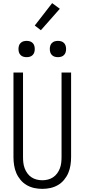

<svg xmlns="http://www.w3.org/2000/svg" viewBox="-20 -1198 540 1226"><path d="M250 8Q224 8 198.5 2.5Q173 -3 150.5 -16Q128 -29 111 -49.5Q94 -70 84 -93.5Q74 -117 70 -143Q66 -169 66 -195V-735H127V-195Q127 -177 129 -159Q131 -141 137.5 -123.5Q144 -106 155 -91Q166 -76 181 -66Q196 -56 214 -51.5Q232 -47 250 -47Q268 -47 286 -51.5Q304 -56 319 -66Q334 -76 345 -91Q356 -106 362.5 -123.5Q369 -141 371 -159Q373 -177 373 -195V-735H434V-195Q434 -169 430 -143Q426 -117 416 -93.5Q406 -70 389 -49.5Q372 -29 349.5 -16Q327 -3 301.5 2.5Q276 8 250 8ZM350 -833Q339 -833 329 -836Q319 -839 311.5 -846.5Q304 -854 301 -864Q298 -874 298 -885Q298 -896 301 -906Q304 -916 311.5 -923.5Q319 -931 329 -934Q339 -937 350 -937Q361 -937 371 -934Q381 -931 388.5 -923.5Q396 -916 399 -906Q402 -896 402 -885Q402 -874 399 -864Q396 -854 388.5 -846.5Q381 -839 371 -836Q361 -833 350 -833ZM150 -833Q139 -833 129 -836Q119 -839 111.5 -846.5Q104 -854 101 -864Q98 -874 98 -885Q98 -896 101 -906Q104 -916 111.5 -923.5Q119 -931 129 -934Q139 -937 150 -937Q161 -937 171 -934Q181 -931 188.5 -923.5Q196 -916 199 -906Q202 -896 202 -885Q202 -874 199 -864Q196 -854 188.5 -846.5Q181 -839 171 -836Q161 -833 150 -833ZM241 -1005 202 -1035 313 -1178 362 -1142Z"/></svg>

Font: Iosevka Term Curly Light
Style: Regular
Weight: 300
Designer: Belleve Invis
Foundry: Belleve Invis
Version: Version 32.3.0